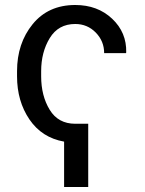

<svg xmlns="http://www.w3.org/2000/svg" viewBox="-20 -558 577 765"><path d="M331.5 187H235.4V6.3Q147 -9.3 97.4 -82Q47.9 -154.8 47.9 -253.9V-274.4Q47.9 -385.3 110.1 -461.7Q172.4 -538.1 279.8 -538.1Q368.7 -538.1 426.8 -483.4Q484.9 -428.7 482.9 -349.1L481.9 -346.2H395Q395 -394 361.6 -428.2Q328.1 -462.4 279.8 -462.4Q212.4 -462.4 178.2 -406.2Q144 -350.1 144 -274.4V-253.9Q144 -176.3 178 -120.6Q211.9 -64.9 279.8 -64.9H331.5Z"/></svg>

Font: GeogebraSans
Style: Regular
Weight: 400
Designer: Google
Version: Version 1.100140; 2013